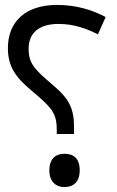

<svg xmlns="http://www.w3.org/2000/svg" viewBox="-20 -744 474 778"><path d="M210 -201H280V-228C280 -303 261 -343 196 -398C119 -463 96 -487 96 -547C96 -611 139 -647 217 -647C283 -647 331 -627 377 -605L408 -675C355 -703 291 -724 211 -724C84 -724 12 -657 12 -549C12 -459 58 -418 130 -358C197 -301 210 -275 210 -218ZM241 14C277 14 303 -6 303 -54C303 -103 277 -121 241 -121C208 -121 180 -103 180 -54C180 -6 208 14 241 14Z"/></svg>

Font: Noto Sans Arabic ExtCond
Style: Regular
Weight: 400
Width: 2
Designer: Monotype Design Team, Nadine Chahine, Nizar Qandah and Khaled Hosny
Foundry: Monotype Imaging Inc.
Version: Version 2.012